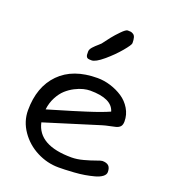

<svg xmlns="http://www.w3.org/2000/svg" viewBox="-152 -956 957 1079"><g transform="rotate(20 326.0 -417.0)"><path d="M291.5 -617.2Q278.8 -617.2 271.5 -618.9Q264.2 -620.6 261 -626.7Q257.8 -632.8 257.3 -638.4Q256.8 -644 256.8 -657.2Q256.8 -670.4 270 -685.1Q283.2 -699.7 299.6 -713.4Q315.9 -727.1 319.8 -734.9Q330.6 -750 348.1 -772.2Q365.7 -794.4 390.4 -819.6Q415 -844.7 425.8 -844.7Q438 -844.7 444.3 -843.8Q450.7 -842.8 459.2 -837.6Q467.8 -832.5 471.4 -820.1Q475.1 -807.6 475.1 -786.6Q475.1 -775.9 440.7 -734.9Q406.2 -693.8 360.8 -655.5Q315.4 -617.2 291.5 -617.2ZM52.2 -231.9Q52.2 -372.6 132.3 -454.1Q212.4 -535.6 358.4 -535.6Q397.5 -535.6 436.8 -523.4Q476.1 -511.2 509 -489.5Q542 -467.8 562.7 -433.1Q583.5 -398.4 583.5 -357.9Q583.5 -337.4 574.5 -327.1Q565.4 -316.9 547.9 -312.5Q541.5 -310.5 515.9 -305.4Q490.2 -300.3 472.7 -294.9L146 -193.4Q173.3 -65.9 372.1 -65.9Q404.8 -65.9 442.6 -76.2Q480.5 -86.4 508.1 -96.7Q535.6 -106.9 543 -106.9Q568.8 -106.9 580.8 -95.2Q592.8 -83.5 592.8 -58.6Q592.8 -43 576.7 -30.8Q560.5 -18.6 533.4 -11.2Q506.3 -3.9 477.3 1Q448.2 5.9 414.8 8.1Q381.3 10.3 360.8 11Q340.3 11.7 322.8 11.7Q254.9 11.7 192.6 -20.3Q130.4 -52.2 91.3 -108.9Q52.2 -165.5 52.2 -231.9ZM143.6 -270Q146 -271 204.8 -288.3Q263.7 -305.7 289.1 -313.5Q314.5 -321.3 362.5 -336.4Q410.6 -351.6 442.1 -363.3Q473.6 -375 494.1 -384.3Q473.6 -455.1 343.8 -455.1Q325.7 -455.1 303.5 -449.7Q281.2 -444.3 254.6 -430.7Q228 -417 205.8 -397Q183.6 -377 166 -343.8Q148.4 -310.5 143.6 -270Z"/></g></svg>

Font: Short Stack
Style: Regular
Weight: 400
Designer: James Grieshaber
Foundry: James Grieshaber
Version: Version 1.002